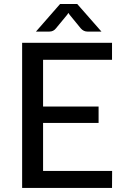

<svg xmlns="http://www.w3.org/2000/svg" viewBox="-20 -929 617 949"><path d="M533.7 -717.3V-633.3H192.9V-402.3H467.3V-321.3H192.9V-84H534.2L533.7 0H89.4V-717.3ZM412.6 -772.9Q393.1 -772.9 379.4 -788.6L324.2 -856Q320.3 -860.4 317.9 -865.2L312 -856L256.3 -788.6Q244.1 -772.9 223.6 -772.9H157.7L276.9 -909.2H361.8L481.4 -772.9Z"/></svg>

Font: Lato-Medium
Style: Regular
Weight: 500
Designer: Lukasz Dziedzic
Foundry: tyPoland Lukasz Dziedzic
Version: Version 2.006; 2014-01-15